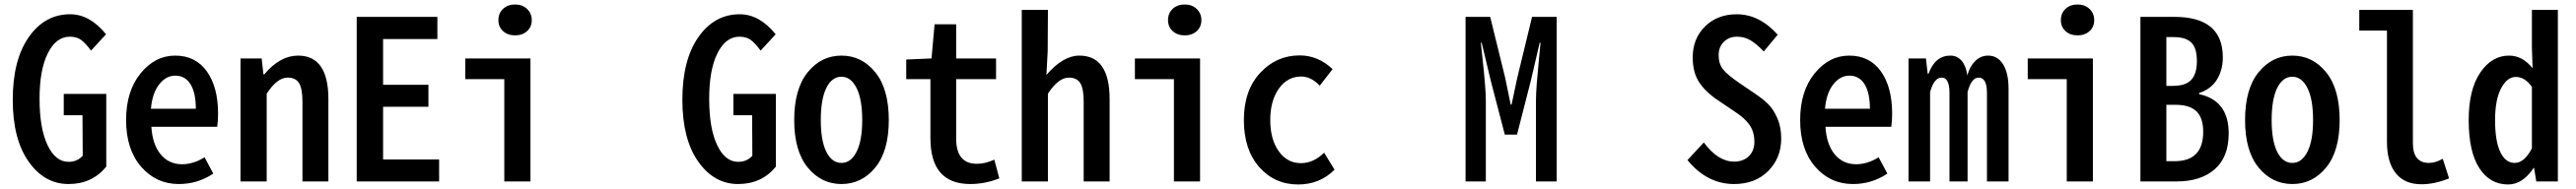

<svg xmlns="http://www.w3.org/2000/svg" viewBox="-20 -814 11540 848"><path d="M287.1 11.7Q178.7 11.7 107.9 -89.4Q37.1 -190.4 37.1 -366.2Q37.1 -544.9 108.9 -647.5Q180.7 -750 293.9 -750Q382.8 -750 455.1 -660.2L387.7 -586.9Q364.3 -619.1 344.2 -634.3Q324.2 -649.4 293 -649.4Q231.4 -649.4 194.3 -575.2Q157.2 -501 157.2 -371.1Q157.2 -238.3 192.9 -163.1Q228.5 -87.9 287.1 -87.9Q326.2 -87.9 350.6 -115.2L349.6 -296.9H265.6V-392.6H456.1V-66.4Q392.6 11.7 287.1 11.7Z M781.2 11.7Q679.7 11.7 612.3 -65.9Q544.9 -143.6 544.9 -275.4Q544.9 -405.3 609.9 -484.9Q674.8 -564.5 764.6 -564.5Q856.4 -564.5 906.7 -493.7Q957 -422.9 957 -303.7Q957 -270.5 953.1 -245.1H658.2Q663.1 -166 699.7 -121.6Q736.3 -77.1 795.9 -77.1Q846.7 -77.1 896.5 -108.4L935.5 -35.2Q866.2 11.7 781.2 11.7ZM656.2 -326.2H857.4Q857.4 -397.5 833.5 -436Q809.6 -474.6 765.6 -474.6Q723.6 -474.6 692.9 -435.1Q662.1 -395.5 656.2 -326.2Z M1057.6 0V-551.8H1152.3L1160.2 -480.5H1164.1Q1234.4 -564.5 1315.4 -564.5Q1451.2 -564.5 1451.2 -369.1V0H1335V-358.4Q1335 -416 1319.8 -440.9Q1304.7 -465.8 1268.6 -465.8Q1221.7 -465.8 1174.8 -393.6V0Z M1578.1 0V-738.3H1939.5V-638.7H1696.3V-433.6H1899.4V-335H1696.3V-98.6H1947.3V0Z M2239.3 0V-459H2064.5V-551.8H2356.4V0ZM2288.1 -655.3Q2254.9 -655.3 2233.9 -674.3Q2212.9 -693.4 2212.9 -723.6Q2212.9 -754.9 2233.9 -774.4Q2254.9 -793.9 2288.1 -793.9Q2320.3 -793.9 2341.3 -773.9Q2362.3 -753.9 2362.3 -723.6Q2362.3 -693.4 2341.3 -674.3Q2320.3 -655.3 2288.1 -655.3Z M3287.1 11.7Q3178.7 11.7 3107.9 -89.4Q3037.1 -190.4 3037.1 -366.2Q3037.1 -544.9 3108.9 -647.5Q3180.7 -750 3293.9 -750Q3382.8 -750 3455.1 -660.2L3387.7 -586.9Q3364.3 -619.1 3344.2 -634.3Q3324.2 -649.4 3293 -649.4Q3231.4 -649.4 3194.3 -575.2Q3157.2 -501 3157.2 -371.1Q3157.2 -238.3 3192.9 -163.1Q3228.5 -87.9 3287.1 -87.9Q3326.2 -87.9 3350.6 -115.2L3349.6 -296.9H3265.6V-392.6H3456.1V-66.4Q3392.6 11.7 3287.1 11.7Z M3538.1 -275.4Q3538.1 -415 3598.6 -489.7Q3659.2 -564.5 3750 -564.5Q3840.8 -564.5 3901.4 -489.7Q3961.9 -415 3961.9 -275.4Q3961.9 -136.7 3901.4 -62.5Q3840.8 11.7 3750 11.7Q3659.2 11.7 3598.6 -62.5Q3538.1 -136.7 3538.1 -275.4ZM3750 -83Q3792 -83 3817.4 -132.8Q3842.8 -182.6 3842.8 -275.4Q3842.8 -369.1 3817.4 -419.4Q3792 -469.7 3750 -469.7Q3707 -469.7 3682.1 -419.4Q3657.2 -369.1 3657.2 -275.4Q3657.2 -182.6 3682.1 -132.8Q3707 -83 3750 -83Z M4327.1 11.7Q4148.4 11.7 4148.4 -194.3V-459H4040V-546.9L4153.3 -551.8L4167 -705.1H4263.7V-551.8H4442.4V-459H4263.7V-192.4Q4263.7 -79.1 4356.4 -79.1Q4394.5 -79.1 4434.6 -97.7L4457 -13.7Q4392.6 11.7 4327.1 11.7Z M4557.6 0V-769.5H4674.8L4673.8 -585L4668 -477.5Q4742.2 -564.5 4815.4 -564.5Q4951.2 -564.5 4951.2 -369.1V0H4835V-358.4Q4835 -416 4819.8 -440.9Q4804.7 -465.8 4768.6 -465.8Q4721.7 -465.8 4674.8 -393.6V0Z M5239.3 0V-459H5064.5V-551.8H5356.4V0ZM5288.1 -655.3Q5254.9 -655.3 5233.9 -674.3Q5212.9 -693.4 5212.9 -723.6Q5212.9 -754.9 5233.9 -774.4Q5254.9 -793.9 5288.1 -793.9Q5320.3 -793.9 5341.3 -773.9Q5362.3 -753.9 5362.3 -723.6Q5362.3 -693.4 5341.3 -674.3Q5320.3 -655.3 5288.1 -655.3Z M5795.9 13.7Q5690.4 13.7 5621.6 -64.5Q5552.7 -142.6 5552.7 -275.4Q5552.7 -408.2 5625.5 -486.8Q5698.2 -565.4 5802.7 -565.4Q5884.8 -565.4 5950.2 -503.9L5892.6 -429.7Q5853.5 -470.7 5809.6 -470.7Q5748 -470.7 5709.5 -416.5Q5670.9 -362.3 5670.9 -275.4Q5670.9 -188.5 5709 -135.3Q5747.1 -82 5807.6 -82Q5865.2 -82 5912.1 -128.9L5959 -52.7Q5892.6 13.7 5795.9 13.7Z M6545.9 0V-738.3H6656.2L6723.6 -463.9L6748 -344.7H6752L6777.3 -463.9L6843.8 -738.3H6954.1V0H6861.3V-361.3Q6861.3 -391.6 6864.7 -437.5Q6868.2 -483.4 6874.5 -546.4Q6880.9 -609.4 6881.8 -622.1H6877.9L6837.9 -450.2L6776.4 -210H6721.7L6659.2 -450.2L6618.2 -622.1H6614.3Q6616.2 -602.5 6622.6 -544.4Q6628.9 -486.3 6632.8 -439Q6636.7 -391.6 6636.7 -361.3V0Z M7749 11.7Q7627.9 11.7 7540 -95.7L7613.3 -174.8Q7676.8 -88.9 7749 -88.9Q7790 -88.9 7814.9 -113.3Q7839.8 -137.7 7839.8 -176.8Q7839.8 -222.7 7817.9 -253.9Q7795.9 -285.2 7750 -314.5L7680.7 -361.3Q7624 -398.4 7593.8 -442.9Q7563.5 -487.3 7563.5 -556.6Q7563.5 -640.6 7618.7 -695.3Q7673.8 -750 7760.7 -750Q7862.3 -750 7944.3 -658.2L7881.8 -583Q7849.6 -617.2 7822.3 -633.3Q7794.9 -649.4 7761.7 -649.4Q7726.6 -649.4 7703.1 -626.5Q7679.7 -603.5 7679.7 -566.4Q7679.7 -527.3 7699.7 -502.4Q7719.7 -477.5 7775.4 -439.5L7841.8 -394.5Q7880.9 -368.2 7903.3 -345.2Q7925.8 -322.3 7942.9 -283.2Q7960 -244.1 7960 -192.4Q7960 -105.5 7901.9 -46.9Q7843.8 11.7 7749 11.7Z M8281.2 11.7Q8179.7 11.7 8112.3 -65.9Q8044.9 -143.6 8044.9 -275.4Q8044.9 -405.3 8109.9 -484.9Q8174.8 -564.5 8264.6 -564.5Q8356.4 -564.5 8406.7 -493.7Q8457 -422.9 8457 -303.7Q8457 -270.5 8453.1 -245.1H8158.2Q8163.1 -166 8199.7 -121.6Q8236.3 -77.1 8295.9 -77.1Q8346.7 -77.1 8396.5 -108.4L8435.5 -35.2Q8366.2 11.7 8281.2 11.7ZM8156.2 -326.2H8357.4Q8357.4 -397.5 8333.5 -436Q8309.6 -474.6 8265.6 -474.6Q8223.6 -474.6 8192.9 -435.1Q8162.1 -395.5 8156.2 -326.2Z M8530.3 0V-551.8H8608.4L8616.2 -483.4H8620.1Q8649.4 -564.5 8717.8 -564.5Q8749 -564.5 8768.6 -541Q8788.1 -517.6 8793.9 -475.6Q8803.7 -514.6 8828.6 -539.6Q8853.5 -564.5 8886.7 -564.5Q8929.7 -564.5 8954.1 -525.4Q8978.5 -486.3 8978.5 -416V0H8881.8V-396.5Q8881.8 -465.8 8844.7 -465.8Q8811.5 -465.8 8794.9 -400.4V0H8713.9V-396.5Q8713.9 -465.8 8678.7 -465.8Q8644.5 -465.8 8627 -400.4V0Z M9239.3 0V-459H9064.5V-551.8H9356.4V0ZM9288.1 -655.3Q9254.9 -655.3 9233.9 -674.3Q9212.9 -693.4 9212.9 -723.6Q9212.9 -754.9 9233.9 -774.4Q9254.9 -793.9 9288.1 -793.9Q9320.3 -793.9 9341.3 -773.9Q9362.3 -753.9 9362.3 -723.6Q9362.3 -693.4 9341.3 -674.3Q9320.3 -655.3 9288.1 -655.3Z M9569.3 0V-738.3H9721.7Q9938.5 -738.3 9938.5 -556.6Q9938.5 -500 9912.1 -457Q9885.7 -414.1 9832 -396.5V-391.6Q9964.8 -363.3 9964.8 -215.8Q9964.8 -109.4 9902.3 -54.7Q9839.8 0 9732.4 0ZM9685.5 -428.7H9714.8Q9772.5 -428.7 9797.4 -456.1Q9822.3 -483.4 9822.3 -540Q9822.3 -598.6 9797.4 -623Q9772.5 -647.5 9718.8 -647.5H9685.5ZM9685.5 -90.8H9722.7Q9850.6 -90.8 9850.6 -222.7Q9850.6 -285.2 9820.3 -314.5Q9790 -343.8 9726.6 -343.8H9685.5Z M10038.1 -275.4Q10038.1 -415 10098.6 -489.7Q10159.2 -564.5 10250 -564.5Q10340.8 -564.5 10401.4 -489.7Q10461.9 -415 10461.9 -275.4Q10461.9 -136.7 10401.4 -62.5Q10340.8 11.7 10250 11.7Q10159.2 11.7 10098.6 -62.5Q10038.1 -136.7 10038.1 -275.4ZM10250 -83Q10292 -83 10317.4 -132.8Q10342.8 -182.6 10342.8 -275.4Q10342.8 -369.1 10317.4 -419.4Q10292 -469.7 10250 -469.7Q10207 -469.7 10182.1 -419.4Q10157.2 -369.1 10157.2 -275.4Q10157.2 -182.6 10182.1 -132.8Q10207 -83 10250 -83Z M10828.1 12.7Q10752.9 12.7 10713.4 -36.6Q10673.8 -85.9 10673.8 -178.7V-676.8H10549.8V-769.5H10790V-171.9Q10790 -83 10862.3 -83Q10890.6 -83 10923.8 -101.6L10952.1 -13.7Q10887.7 12.7 10828.1 12.7Z M11216.8 13.7Q11134.8 13.7 11087.4 -60.1Q11040 -133.8 11040 -275.4Q11040 -412.1 11091.8 -488.3Q11143.6 -564.5 11220.7 -564.5Q11281.2 -564.5 11326.2 -507.8L11323.2 -599.6V-769.5H11439.5V0H11342.8L11333 -60.5H11331.1Q11281.2 13.7 11216.8 13.7ZM11246.1 -83Q11289.1 -83 11323.2 -148.4V-423.8Q11292 -468.8 11251 -468.8Q11211.9 -468.8 11185.1 -417.5Q11158.2 -366.2 11158.2 -275.4Q11158.2 -180.7 11181.6 -131.8Q11205.1 -83 11246.1 -83Z"/></svg>

Font: GenEi Gothic M SemiBold
Style: Regular
Weight: 500
Designer: o_tamon (Modified); [Source Han Sans]
Ryoko NISHIZUKA  (kana & ideographs); Paul D. Hunt (Latin, Greek & Cyrillic); Wenl
Version: Version 1.1a;Original Version 1.004